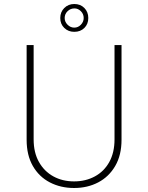

<svg xmlns="http://www.w3.org/2000/svg" viewBox="-20 -931 740 959"><path d="M148 -235Q148 -169 174.5 -122Q201 -75 246.5 -50Q292 -25 350 -25Q408 -25 454 -50Q500 -75 526 -122Q552 -169 552 -235V-706H587V-233Q587 -156 555.5 -102Q524 -48 470.5 -20Q417 8 350 8Q283 8 229 -20Q175 -48 144 -102Q113 -156 113 -233V-706H148ZM281 -841Q281 -871 301 -891Q321 -911 351 -911Q382 -911 401.5 -891Q421 -871 421 -841Q421 -811 401.5 -791.5Q382 -772 351 -772Q321 -772 301 -791.5Q281 -811 281 -841ZM303 -841Q303 -822 317.5 -807.5Q332 -793 351 -793Q370 -793 384 -807.5Q398 -822 398 -841Q398 -861 384 -875Q370 -889 352 -889Q332 -889 317.5 -875Q303 -861 303 -841Z"/></svg>

Font: Josefin Sans ExtraLight
Style: Regular
Weight: 250
Designer: Santiago Orozco
Foundry: Typemade
Version: Version 2.000